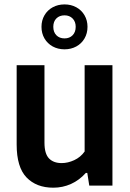

<svg xmlns="http://www.w3.org/2000/svg" viewBox="-20 -841 589 870"><path d="M55.5 -186V-545.5H181.5V-194.5Q181.5 -144.5 202 -123.2Q222.5 -102 259.5 -102Q287.5 -102 316.2 -115.2Q345 -128.5 363.5 -154.5V-545.5H489.5V0H384.5L375.5 -57.5H369Q339.5 -24.5 301.8 -7.5Q264 9.5 221.5 9.5Q145 9.5 100.2 -37Q55.5 -83.5 55.5 -186ZM168 -719.5Q168 -748.5 181.5 -771.8Q195 -795 218.8 -808Q242.5 -821 272.5 -821Q302 -821 325.8 -808Q349.5 -795 363 -771.8Q376.5 -748.5 376.5 -719.5Q376.5 -690 363 -666.8Q349.5 -643.5 325.8 -630.5Q302 -617.5 272.5 -617.5Q242.5 -617.5 218.8 -630.5Q195 -643.5 181.5 -666.8Q168 -690 168 -719.5ZM323 -719.5Q323 -743 309 -757.2Q295 -771.5 272.5 -771.5Q249.5 -771.5 235.5 -757.5Q221.5 -743.5 221.5 -719.5Q221.5 -695.5 235.5 -681.2Q249.5 -667 272.5 -667Q295 -667 309 -681.2Q323 -695.5 323 -719.5Z"/></svg>

Font: Encode Sans Semi Condensed SmBd
Style: Regular
Weight: 600
Width: 4
Designer: Multiple Designers
Foundry: Impallari Type
Version: Version 2.000